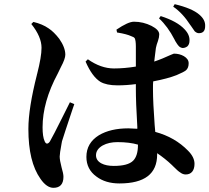

<svg xmlns="http://www.w3.org/2000/svg" viewBox="-20 -852 1003 920"><path d="M236 48C268 48 284 30 284 -5C284 -15 281 -30 275 -50C269 -73 266 -90 266 -102C266 -111 269 -132 275 -164C276 -169 276 -172 277 -175C283 -195 300 -246 327 -327C331 -339 334 -348 336 -353L315 -362C309 -351 298 -329 282 -296C249 -230 228 -189 219 -174C214 -167 210 -164 205 -164C201 -164 197 -168 194 -175C187 -190 184 -213 184 -242C184 -323 208 -409 257 -500C261 -508 266 -518 272 -531C286 -557 293 -577 293 -590C293 -613 283 -639 264 -666C247 -688 230 -705 213 -716C193 -730 169 -740 140 -747L130 -737C163 -696 179 -658 179 -623C179 -594 172 -553 158 -498C157 -496 157 -495 157 -494C130 -388 116 -301 116 -234C116 -129 135 -50 174 5C194 34 215 48 236 48ZM552 27C673 27 733 -19 733 -112V-118C758 -101 782 -82 804 -61C805 -60 807 -58 810 -55C825 -40 836 -30 843 -26C852 -19 861 -16 870 -16C897 -16 912 -35 912 -67C912 -88 902 -109 881 -130C839 -173 787 -203 724 -220C723 -227 722 -239 721 -254C716 -323 713 -380 713 -424C713 -441 713 -454 714 -462C761 -471 798 -481 826 -492C850 -502 865 -510 871 -515C880 -523 884 -534 884 -549C884 -563 876 -574 861 -583C847 -591 831 -595 813 -595C812 -595 807 -593 798 -589C772 -577 746 -566 719 -557C720 -561 720 -567 721 -574C724 -598 726 -614 727 -622C729 -632 732 -643 737 -656C741 -668 743 -678 743 -687C743 -702 731 -715 706 -728C680 -741 652 -748 622 -748C603 -748 575 -735 538 -710L541 -696H543C574 -691 595 -685 608 -679C617 -676 623 -673 626 -668C629 -661 631 -648 631 -629V-533C594 -527 559 -524 526 -524C484 -524 442 -539 401 -568L390 -557C411 -509 434 -477 461 -460C480 -449 507 -443 543 -443C572 -443 601 -445 631 -449V-426C631 -385 633 -325 638 -244C638 -240 638 -237 638 -235C619 -236 605 -237 595 -237C538 -237 491 -226 454 -204C414 -179 394 -145 394 -100C394 -61 410 -29 442 -6C471 16 508 27 552 27ZM525 -57C501 -57 481 -61 466 -69C449 -78 440 -91 440 -108C440 -127 451 -143 472 -155C492 -166 516 -171 543 -171C581 -171 614 -167 641 -159V-157C641 -122 633 -97 618 -82C601 -65 570 -57 525 -57ZM855 -622C864 -622 871 -625 878 -630C885 -637 888 -646 888 -657C889 -675 882 -693 865 -711C841 -737 803 -758 750 -775L742 -764C770 -738 795 -704 816 -663C817 -661 819 -658 820 -655C827 -643 833 -635 836 -632C841 -626 848 -623 855 -622ZM933 -693C953 -693 963 -704 963 -727C964 -747 955 -765 935 -782C912 -802 872 -819 817 -832L810 -820C841 -799 868 -769 892 -732C893 -731 894 -729 895 -728C904 -715 910 -707 913 -702C920 -696 926 -693 933 -693Z"/></svg>

Font: AllPunType Bold
Style: Regular
Weight: 700
Version: 1.0